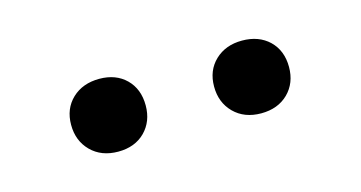

<svg xmlns="http://www.w3.org/2000/svg" viewBox="-30 -713 478 254"><g transform="rotate(-15 208.5 -586.0)"><path d="M110.4 -536.1Q87.4 -536.1 73.2 -550.3Q59.1 -564.5 59.1 -586.4Q59.1 -608.4 73.5 -622.1Q87.9 -635.7 110.8 -635.7Q133.3 -635.7 147.2 -622.1Q161.1 -608.4 161.1 -585.9Q161.1 -564 147.2 -550Q133.3 -536.1 110.4 -536.1ZM306.2 -536.1Q283.2 -536.1 269 -550.3Q254.9 -564.5 254.9 -586.4Q254.9 -608.4 269.3 -622.1Q283.7 -635.7 306.2 -635.7Q329.1 -635.7 343.3 -622.1Q357.4 -608.4 357.4 -585.9Q357.4 -564 343.3 -550Q329.1 -536.1 306.2 -536.1Z"/></g></svg>

Font: Kameron Medium
Style: Regular
Weight: 500
Designer: Vernon Adams
Foundry: Vernon Adams
Version: Version 1.100